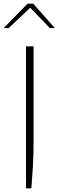

<svg xmlns="http://www.w3.org/2000/svg" viewBox="-55 -783 317 1040"><path d="M86 237V-532H127V-24Q127 53 123 122Q119 191 115 237ZM-35 -631 94 -763H125L242 -631H215L109 -741L-8 -631Z"/></svg>

Font: Exo Thin ExtraLight
Style: Regular
Weight: 250
Version: Version 2.000